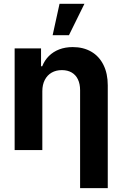

<svg xmlns="http://www.w3.org/2000/svg" viewBox="-20 -783 637 1002"><path d="M200.9 0H56.4V-530.4H194.2V-437.1H200.3Q212.5 -468.1 235.2 -490.7Q257.9 -513.2 289.4 -525.3Q320.9 -537.3 359.7 -537.3Q414.9 -537.3 456.2 -513.4Q497.4 -489.6 519.9 -444.3Q542.4 -399.1 542.4 -337.8V198.9H398V-312.4Q398 -345 386.7 -368.6Q375.5 -392.2 354 -404.7Q332.5 -417.1 302.8 -417.1Q272.7 -417.1 249.8 -404.1Q226.8 -391 213.9 -366.1Q200.9 -341.2 200.9 -307ZM290.7 -763.1H420.6L339.8 -599.2H254.7Z"/></svg>

Font: Pretendard Variable
Style: Regular
Weight: 400
Designer: Base glyphs from Inter by Rasmus Andersson; Hangul glyphs from Noto Sans CJK(Source Han Sans) by Jang Soo-young and Kang
Foundry: Kil Hyung-jin
Version: Version 1.100;FEAKit 1.0